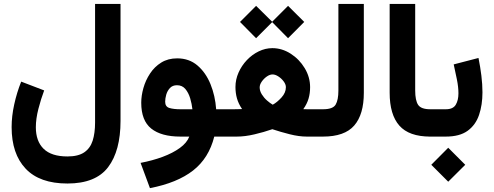

<svg xmlns="http://www.w3.org/2000/svg" viewBox="-20 -705 2550 991"><path d="M602.1 -81.1Q602.1 73.2 538.1 157.7Q474.1 242.2 328.1 242.2Q184.6 242.2 112.3 165.5Q40 88.9 40 -48.8Q40 -105.5 53.5 -166.5Q66.9 -227.5 89.4 -283.7L208 -238.3Q191.4 -194.3 178.2 -143.1Q165 -91.8 165 -48.3Q165 23.9 205.3 63.2Q245.6 102.5 328.1 102.5Q383.8 102.5 414.8 81.3Q445.8 60.1 458.3 21Q470.7 -18.1 470.7 -72.3V-684.6H602.1Z M894.5 -403.8Q956.1 -403.8 999 -367.2Q1042 -330.6 1066.4 -270.8Q1090.8 -210.9 1095.7 -141.1H1132.3V0H1085.9Q1058.1 111.3 976.6 175Q895 238.8 753.9 266.1L705.6 135.7Q767.1 124 819.6 104.5Q872.1 85 908.4 58.6Q944.8 32.2 957 0H911.1Q812.5 0 760.7 -41.3Q709 -82.5 709 -174.8Q709 -210.9 720.2 -250.7Q731.4 -290.5 754.4 -325.4Q777.3 -360.4 812.3 -382.1Q847.2 -403.8 894.5 -403.8ZM910.6 -141.1H973.1Q970.2 -168.5 961.7 -197.3Q953.1 -226.1 936.8 -245.6Q920.4 -265.1 893.6 -265.1Q870.6 -265.1 857.2 -250.7Q843.8 -236.3 838.1 -216.6Q832.5 -196.8 832.5 -180.2Q832.5 -154.3 854.2 -147.7Q876 -141.1 910.6 -141.1Z M1301.8 -674.8 1384.8 -592.8 1466.8 -674.8 1550.3 -591.8 1466.8 -507.8 1384.8 -590.8 1301.8 -507.8 1218.8 -591.8ZM1580.6 -254.9Q1580.6 -223.1 1572.5 -195.8Q1564.5 -168.5 1545.4 -141.6Q1556.6 -141.1 1565.9 -141.1Q1575.2 -141.1 1583 -141.1H1629.9V0H1563.5Q1522.9 0 1475.6 -12Q1428.2 -23.9 1385.7 -38.1Q1341.8 -22.9 1293.2 -11.5Q1244.6 0 1201.7 0H1112.8V-141.1H1185.5Q1196.8 -141.1 1206.3 -141.4Q1215.8 -141.6 1229.5 -142.1Q1210.9 -169.4 1203.1 -197Q1195.3 -224.6 1195.3 -255.9Q1195.3 -294.4 1211.2 -330.3Q1227.1 -366.2 1254.2 -394.8Q1281.2 -423.3 1315.4 -439.9Q1349.6 -456.5 1385.7 -456.5Q1435.5 -456.5 1480.2 -428Q1524.9 -399.4 1552.7 -353.3Q1580.6 -307.1 1580.6 -254.9ZM1386.7 -320.8Q1372.6 -320.8 1357.2 -310.1Q1341.8 -299.3 1331.1 -283.9Q1320.3 -268.6 1320.3 -253.9Q1320.3 -235.8 1331.3 -218Q1342.3 -200.2 1358.2 -186.3Q1374 -172.4 1387.7 -164.6Q1410.2 -176.8 1432.9 -201.7Q1455.6 -226.6 1455.6 -254.9Q1455.6 -269.5 1444.1 -284.9Q1432.6 -300.3 1416.7 -310.5Q1400.9 -320.8 1386.7 -320.8Z M1610.4 -141.1H1647.5Q1698.2 -141.1 1712.4 -165Q1726.6 -189 1726.6 -237.8V-684.6H1857.9V-226.1Q1857.9 -114.3 1808.3 -57.1Q1758.8 0 1647 0H1610.4Z M1991.2 -684.6H2123V-238.3Q2123 -186.5 2138.2 -163.8Q2153.3 -141.1 2200.7 -141.1H2212.9V0H2200.7Q2091.3 0 2041.3 -56.6Q1991.2 -113.3 1991.2 -226.6Z M2280.8 0H2192.9V-141.1H2281.2Q2318.4 -141.1 2332.3 -164.3Q2346.2 -187.5 2346.2 -223.1Q2346.2 -256.3 2338.1 -295.7Q2330.1 -335 2321.8 -372.6L2449.7 -405.8Q2459 -359.9 2464.6 -314.7Q2470.2 -269.5 2470.2 -228.5Q2470.2 -163.6 2452.6 -111.8Q2435.1 -60.1 2393.8 -30Q2352.5 0 2280.8 0ZM2293.5 57.6 2381.3 145.5 2293.5 232.9 2206.1 145.5Z"/></svg>

Font: Vazirmatn UI ExtraBold
Style: Regular
Weight: 800
Designer: Saber Rastikerdar
Foundry: Saber Rastikerdar
Version: Version 33.003